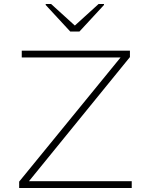

<svg xmlns="http://www.w3.org/2000/svg" viewBox="-20 -942 750 962"><path d="M76 0V-32L584 -654H89V-688H631V-656L125 -34H640V0ZM332 -784 209 -917V-922H236L355 -814L474 -922H501V-917L378 -784Z"/></svg>

Font: Saira Expanded Thin
Style: Regular
Weight: 250
Width: 7
Designer: Hector Gatti with collaboration of the Omnibus-Type team
Foundry: Omnibus-Type
Version: Version 1.101